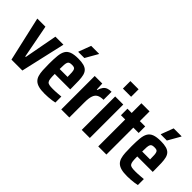

<svg xmlns="http://www.w3.org/2000/svg" viewBox="13 -1402 2070 2070"><g transform="rotate(45 1048.0 -367.5)"><path d="M126.6 0 10.5 -510H134.5L207.6 -129.5H215.5L286.4 -510H408.9L292.8 0Z M637.2 8Q581.3 8 545.6 -1.9Q509.9 -11.9 489.1 -32Q468.2 -52.2 458.7 -83.4Q449.2 -114.6 446.7 -157.2Q444.2 -199.7 444.2 -254Q444.2 -325.8 449.2 -376.4Q454.2 -427 472.1 -458.1Q490.1 -489.3 527.3 -503.6Q564.5 -518 629 -518Q680.6 -518 713.3 -508.7Q745.9 -499.4 764.3 -479.9Q782.7 -460.4 790.4 -429.4Q798.1 -398.4 799.8 -354.9Q801.5 -311.4 801.5 -254.6V-220.9H565.6Q565.6 -176.9 568.5 -151Q571.4 -125.1 581.2 -112.1Q591 -99.1 610.9 -95.2Q630.8 -91.3 664.7 -91.3Q681.5 -91.3 700.2 -92.1Q718.8 -92.9 741.2 -94.7Q763.7 -96.6 788.4 -98.7V-7.4Q771.5 -3.4 746.5 0.3Q721.4 4 693.1 6Q664.9 8 637.2 8ZM686.2 -279.6V-295.9Q686.2 -339 684.3 -364.1Q682.3 -389.2 676.4 -401.7Q670.5 -414.2 659 -418.1Q647.4 -422 627.9 -422Q607.2 -422 594.5 -417.4Q581.8 -412.7 575.6 -399.8Q569.4 -386.8 567.5 -361.7Q565.6 -336.5 565.6 -295.9H701.1ZM576.6 -567.9V-572.9L629.2 -712.5H749.7V-707.5L670.1 -567.9Z M886 0V-510H1001.2L1005.2 -422.8H1012.5Q1023.3 -459 1039.2 -479.7Q1055 -500.4 1078.8 -509.2Q1102.6 -518 1134.8 -518V-395.5Q1091.2 -395.5 1063.1 -381.5Q1035 -367.6 1022 -331.9Q1008.9 -296.3 1008.9 -229.6V0Z M1196.9 -628.9V-743H1321.9V-628.9ZM1198 0V-510H1321.3V0Z M1449.8 0V-410.7H1385V-510H1449.8V-658H1574V-510H1655.4V-410.7H1574V0Z M1895.2 8Q1839.3 8 1803.6 -1.9Q1767.9 -11.9 1747.1 -32Q1726.2 -52.2 1716.7 -83.4Q1707.2 -114.6 1704.7 -157.2Q1702.2 -199.7 1702.2 -254Q1702.2 -325.8 1707.2 -376.4Q1712.2 -427 1730.1 -458.1Q1748.1 -489.3 1785.3 -503.6Q1822.5 -518 1887 -518Q1938.6 -518 1971.3 -508.7Q2003.9 -499.4 2022.3 -479.9Q2040.7 -460.4 2048.4 -429.4Q2056.1 -398.4 2057.8 -354.9Q2059.5 -311.4 2059.5 -254.6V-220.9H1823.6Q1823.6 -176.9 1826.5 -151Q1829.4 -125.1 1839.2 -112.1Q1849 -99.1 1868.9 -95.2Q1888.8 -91.3 1922.7 -91.3Q1939.5 -91.3 1958.2 -92.1Q1976.8 -92.9 1999.2 -94.7Q2021.7 -96.6 2046.4 -98.7V-7.4Q2029.5 -3.4 2004.5 0.3Q1979.4 4 1951.1 6Q1922.9 8 1895.2 8ZM1944.2 -279.6V-295.9Q1944.2 -339 1942.3 -364.1Q1940.3 -389.2 1934.4 -401.7Q1928.5 -414.2 1917 -418.1Q1905.4 -422 1885.9 -422Q1865.2 -422 1852.5 -417.4Q1839.8 -412.7 1833.6 -399.8Q1827.4 -386.8 1825.5 -361.7Q1823.6 -336.5 1823.6 -295.9H1959.1ZM1834.6 -567.9V-572.9L1887.2 -712.5H2007.7V-707.5L1928.1 -567.9Z"/></g></svg>

Font: Saira Thin Condensed
Style: Regular
Weight: 100
Width: 3
Version: Version 1.101